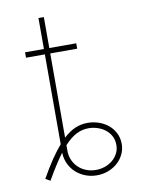

<svg xmlns="http://www.w3.org/2000/svg" viewBox="-79 -732 597 798"><g transform="rotate(-10 219.0 -333.0)"><path d="M51.1 -12.8Q76 -57.2 97.8 -89.1Q119.7 -121.1 139.2 -143.5V-522.7H59.7V-545.5H139.2V-676.1H161.9V-545.5H275.6V-522.7H161.9V-167.3Q187.5 -190.7 212 -201.2Q236.5 -211.6 264.2 -211.6Q288.4 -211.6 310.7 -204Q333.1 -196.4 350.7 -182Q368.3 -167.6 378.7 -147Q389.2 -126.4 389.2 -100.9Q389.2 -78.1 379.6 -57.9Q370 -37.6 353.3 -22.5Q336.6 -7.5 314.1 1.2Q291.5 9.9 265.6 9.9Q240.1 9.9 217.5 1.2Q195 -7.5 177.7 -23.1Q160.5 -38.7 150.2 -60.4Q139.9 -82 139.2 -108Q109.4 -68.5 71 -1.4ZM161.9 -112.2Q161.9 -90.2 170.1 -71.9Q178.3 -53.6 192.3 -40.5Q206.3 -27.3 225.1 -20.1Q244 -12.8 265.6 -12.8Q284.4 -12.8 302.6 -18.8Q320.7 -24.9 334.9 -36.4Q349.1 -47.9 357.8 -64.3Q366.5 -80.6 366.5 -100.9Q366.5 -121.8 357.8 -138.1Q349.1 -154.5 334.7 -165.7Q320.3 -176.8 301.8 -182.9Q283.4 -188.9 264.2 -188.9Q237.2 -188.9 212.7 -176.5Q188.2 -164.1 161.9 -135.3Z"/></g></svg>

Font: Inter P Thin
Style: Regular
Weight: 100
Designer: Rasmus Andersson
Foundry: rsms
Version: Version 3.018;git-588b23468